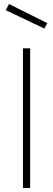

<svg xmlns="http://www.w3.org/2000/svg" viewBox="-20 -942 266 962"><path d="M95 0V-700H131V0ZM25 -922 217 -826 202 -799 9 -891Z"/></svg>

Font: TitilliumMaps29L
Style: 1 wt
Weight: 100
Designer: Campivisivi
Foundry: Accademia di Belle Arti di Urbino and students of MA course of Visual design
Version: Version 001.001